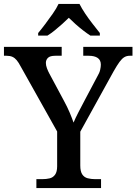

<svg xmlns="http://www.w3.org/2000/svg" viewBox="-24 -951 690 971"><path d="M160 0V-45H190Q210 -45 227 -49Q244 -53 254.5 -67.5Q265 -82 265 -110V-286L80 -616Q70 -635 60.5 -646.5Q51 -658 39 -663.5Q27 -669 9 -669H-4V-714H288V-669H256Q229 -669 218.5 -658.5Q208 -648 208 -633Q208 -620 213.5 -605.5Q219 -591 225 -580L299 -442Q316 -411 328 -382.5Q340 -354 348 -331Q357 -353 373 -384Q389 -415 406 -447L468 -564Q479 -582 482.5 -597.5Q486 -613 486 -624Q486 -647 470 -658Q454 -669 424 -669H397V-714H646V-669H632Q617 -669 605 -662Q593 -655 580.5 -638Q568 -621 551 -591L382 -285V-114Q382 -84 392 -69Q402 -54 419.5 -49.5Q437 -45 457 -45H487V0ZM169 -784Q185 -803 204.5 -829Q224 -855 243 -882Q262 -909 272 -931H378Q389 -909 407 -882Q425 -855 445.5 -829Q466 -803 481 -784V-771H433Q416 -782 396 -797.5Q376 -813 357.5 -829.5Q339 -846 324 -861Q309 -846 290.5 -829.5Q272 -813 253 -797.5Q234 -782 216 -771H169Z"/></svg>

Font: Noto Serif Armenian Medium
Style: Regular
Weight: 500
Version: Version 2.007